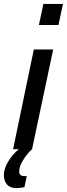

<svg xmlns="http://www.w3.org/2000/svg" viewBox="-80 -763 342 982"><path d="M142 -743H242L219 -635H119ZM93 -510H192L84 0Q62 19 40 53Q18 87 18 114Q18 138 46 138L57 137L45 194Q27 199 5 199Q-28 199 -44 181Q-60 163 -60 132Q-60 101 -39.5 65.5Q-19 30 16 0H-13Z"/></svg>

Font: Saira Ultra Condensed
Style: Bold Italic
Weight: 700
Width: 1
Italic angle: -12°
Designer: Hector Gatti with collaboration of the Omnibus-Type team
Foundry: Omnibus-Type
Version: Version 1.001; ttfautohint (v1.8)